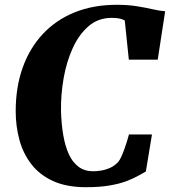

<svg xmlns="http://www.w3.org/2000/svg" viewBox="-20 -772 709 801"><path d="M339.5 9Q257.5 9 201.2 -16.8Q145 -42.5 110.8 -87Q76.5 -131.5 61 -188.5Q45.5 -245.5 45.5 -308Q45.5 -408 74.5 -489.5Q103.5 -571 158.5 -630Q213.5 -689 291.5 -720.5Q369.5 -752 467 -752Q513.5 -752 551 -746Q588.5 -740 618 -733.2Q647.5 -726.5 669 -725L638 -523H517.5L500.5 -686.5Q493.5 -690.5 484.8 -693Q476 -695.5 466.2 -696.5Q456.5 -697.5 446 -697.5Q390 -697.5 349.8 -663Q309.5 -628.5 283.5 -571.5Q257.5 -514.5 245.5 -446Q233.5 -377.5 234.5 -309.5Q236 -254 244 -207.8Q252 -161.5 267.5 -128Q283 -94.5 308 -76Q333 -57.5 368.5 -57.5Q381.5 -57.5 400.2 -60.2Q419 -63 438.8 -71.5Q458.5 -80 474 -97.5Q480 -105 486.2 -118.5Q492.5 -132 498.2 -148Q504 -164 509.2 -180.5Q514.5 -197 518 -211H614L588.5 -56.5Q573.5 -48 553.5 -37Q533.5 -26 504.5 -15.2Q475.5 -4.5 435 2.2Q394.5 9 339.5 9Z"/></svg>

Font: Merriweather 48pt Black
Style: Italic
Weight: 900
Italic angle: -7.8°
Version: Version 2.101